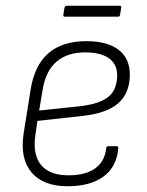

<svg xmlns="http://www.w3.org/2000/svg" viewBox="-20 -636 511 667"><path d="M215 11Q130 11 89.5 -37Q49 -85 62 -172L86 -322Q99 -408 147.5 -450.5Q196 -493 280 -493Q353 -493 392 -463Q431 -433 431 -377Q431 -313 391 -277.5Q351 -242 264 -233L110 -216L103 -168Q93 -99 122.5 -63Q152 -27 218 -27Q277 -27 310.5 -51Q344 -75 349 -121Q349 -128 356 -128H386Q391 -128 391 -122Q386 -57 340 -23Q294 11 215 11ZM116 -252 258 -267Q327 -275 357 -300Q387 -325 387 -375Q387 -413 358.5 -433.5Q330 -454 276 -454Q213 -454 175.5 -421Q138 -388 128 -323ZM205 -578Q199 -578 200 -585L204 -609Q206 -616 212 -616H396Q402 -616 401 -609L397 -584Q396 -578 390 -578Z"/></svg>

Font: Sofia Sans Semi Condensed ExtraLight
Style: Italic
Weight: 250
Italic angle: -9°
Version: Version 4.100